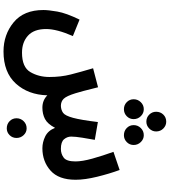

<svg xmlns="http://www.w3.org/2000/svg" viewBox="45 -804 990 1121"><g transform="rotate(90 540.5 -243.0)"><path d="M608 5Q645 5 674 -10Q703 -25 726 -69Q742 -28 776 -11.5Q810 5 845 5Q922 5 975.5 -42.5Q1029 -90 1029 -189Q1029 -243 1011.5 -314.5Q994 -386 972 -446L866 -410Q889 -346 905.5 -287Q922 -228 922 -188Q922 -136 900 -119.5Q878 -103 849 -103Q808 -103 792.5 -121.5Q777 -140 777 -163Q777 -187 783.5 -228Q790 -269 796 -301L692 -319Q680 -220 667.5 -174Q655 -128 638.5 -116Q622 -104 598 -103Q572 -103 556 -119.5Q540 -136 524 -188Q519 -204 511 -233.5Q503 -263 489 -320L378 -291Q400 -217 414.5 -160Q429 -103 429 -36Q429 26 400.5 75Q372 124 287 124Q226 124 187.5 89Q149 54 149 -17Q149 -79 190 -173L94 -212Q56 -134 47 -82Q38 -30 38 -1Q38 114 110 173Q182 232 280 232Q402 232 467.5 160Q533 88 536 -24Q565 5 608 5ZM690 -602Q713 -602 730 -619Q747 -636 747 -659Q747 -684 730 -701Q713 -718 690 -718Q665 -718 648.5 -701Q632 -684 632 -659Q632 -636 648.5 -619Q665 -602 690 -602ZM617 -471Q641 -471 658 -487.5Q675 -504 675 -528Q675 -552 658 -569.5Q641 -587 617 -587Q593 -587 576 -569.5Q559 -552 559 -528Q559 -504 576 -487.5Q593 -471 617 -471ZM769 -471Q792 -471 809 -487.5Q826 -504 826 -528Q826 -552 809 -569.5Q792 -587 769 -587Q744 -587 727 -569.5Q710 -552 710 -528Q710 -504 727 -487.5Q744 -471 769 -471ZM729 213Q752 213 768.5 196.5Q785 180 785 156Q785 132 768.5 114.5Q752 97 729 97Q704 97 687 114.5Q670 132 670 156Q670 180 687 196.5Q704 213 729 213Z"/></g></svg>

Font: Noto Sans Arabic UI ExtraCondensed Semi
Style: Regular
Weight: 600
Width: 3
Designer: Nadine Chahine - Monotype Design Team
Foundry: Monotype Imaging Inc.
Version: Version 1.900